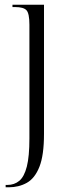

<svg xmlns="http://www.w3.org/2000/svg" viewBox="-20 -556 294 816"><path d="M4 240V230H11Q41 230 62 212.5Q83 195 94 152Q105 109 105 32V-451Q105 -499 92.5 -512.5Q80 -526 44 -526H33V-536H167V13Q167 104 147.5 153Q128 202 94 221Q60 240 17 240Z"/></svg>

Font: Noto Serif Display Condensed Light
Style: Regular
Weight: 300
Width: 3
Designer: Monotype Design Team
Foundry: Monotype Imaging Inc.
Version: Version 2.009